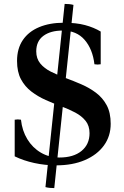

<svg xmlns="http://www.w3.org/2000/svg" viewBox="-20 -830 631 980"><path d="M212 125 310 -810Q321 -810 332.5 -809Q344 -808 355 -805L257 130Q246 130 234.5 129Q223 128 212 125ZM266 14Q210 14 155 2Q100 -10 55 -32V-219Q71 -222 87 -219Q93 -163 119.5 -119.5Q146 -76 188.5 -51Q231 -26 283 -26Q355 -26 396 -59.5Q437 -93 437 -150Q437 -188 417 -213Q397 -238 364 -255.5Q331 -273 292 -287.5Q253 -302 213.5 -319.5Q174 -337 140.5 -362.5Q107 -388 87 -425.5Q67 -463 67 -519Q67 -582 96.5 -625.5Q126 -669 180 -691.5Q234 -714 306 -714Q369 -714 414 -702Q459 -690 494 -669V-502Q478 -499 462 -502Q453 -579 412 -626.5Q371 -674 299 -674Q238 -674 201.5 -647Q165 -620 165 -568Q165 -531 185.5 -506Q206 -481 240 -464Q274 -447 314.5 -432Q355 -417 395.5 -399.5Q436 -382 470 -356.5Q504 -331 524.5 -293Q545 -255 545 -198Q545 -135 510.5 -87.5Q476 -40 413.5 -13Q351 14 266 14Z"/></svg>

Font: Poltawski Nowy Medium
Style: Regular
Weight: 500
Version: Version 1.001;gftools[0.9.25]